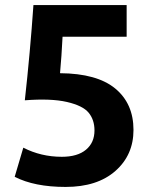

<svg xmlns="http://www.w3.org/2000/svg" viewBox="-20 -718 606 758"><path d="M507 -205Q507 -106 435.5 -43Q364 20 239 20Q116 20 38 -20L72 -135Q142 -99 224 -99Q286 -99 319.5 -127Q353 -155 353 -203Q353 -245 330 -273Q307 -301 244 -315.5Q181 -330 78 -322Q99 -511 112 -698H480V-573H227Q223 -494 217 -429Q363 -428 435 -368.5Q507 -309 507 -205Z"/></svg>

Font: Repo
Style: Bold
Weight: 700
Designer: Stefan Peev
Foundry: Context Ltd
Version: Version 001.000